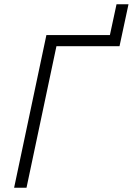

<svg xmlns="http://www.w3.org/2000/svg" viewBox="-20 -878 621 898"><path d="M46 0 197 -714H494L525 -858H581L539 -662H244L104 0Z"/></svg>

Font: Noto Sans Light
Style: Italic
Weight: 300
Italic angle: -12°
Designer: Monotype Design Team
Foundry: Monotype Imaging Inc.
Version: Version 2.013; ttfautohint (v1.8.4.7-5d5b)